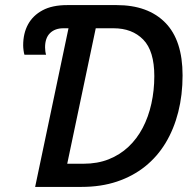

<svg xmlns="http://www.w3.org/2000/svg" viewBox="-20 -734 762 754"><path d="M118 0 249 -623H229Q196 -623 176.5 -604Q157 -585 157 -548Q157 -541 158 -533Q159 -525 161 -519H76Q74 -525 72.5 -536Q71 -547 71 -556Q71 -603 90 -638Q109 -673 147 -693.5Q185 -714 244 -714H438Q561 -714 629 -645Q697 -576 697 -438Q697 -361 680 -294Q663 -227 630.5 -173Q598 -119 550 -80.5Q502 -42 439.5 -21Q377 0 300 0ZM308 -91Q363 -91 407 -108.5Q451 -126 484.5 -157.5Q518 -189 540.5 -232Q563 -275 574.5 -327Q586 -379 586 -435Q586 -534 542.5 -578.5Q499 -623 426 -623H356L244 -91Z"/></svg>

Font: Noto Sans Display Medium
Style: Italic
Weight: 500
Italic angle: -12°
Designer: Monotype Design Team
Foundry: Monotype Imaging Inc.
Version: Version 2.003